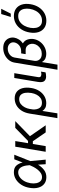

<svg xmlns="http://www.w3.org/2000/svg" viewBox="1138 -1952 1017 3334"><g transform="rotate(-90 1647.0 -284.5)"><path d="M235.8 11.4Q166.2 10.7 120.2 -26.5Q74.2 -63.6 56.3 -128.7Q38.4 -193.9 52.6 -278.4Q65.3 -358.7 104.2 -420.5Q143.1 -482.2 200.1 -517.4Q257.1 -552.6 323.9 -552.6Q400.6 -552.6 439.3 -509.6Q478 -466.6 492.9 -400.6L548.3 -545.5H627.8L518.5 -271.3L517.4 -267.4L542.6 0H463.1L454.9 -133.2Q415.5 -67.8 361.7 -27.7Q307.9 12.4 235.8 11.4ZM446 -278.1V-279.8Q445 -304.3 440 -337.7Q435 -371.1 422.4 -403.1Q409.8 -435 385.5 -456.1Q361.2 -477.3 321 -477.3Q277 -477.3 238.3 -450.1Q199.6 -422.9 171.9 -375.2Q144.2 -327.4 133.5 -265.6Q124.3 -208.1 133.9 -162.5Q143.5 -116.8 169.7 -90.4Q196 -63.9 237.2 -63.9Q277.7 -63.9 311.1 -86.3Q344.5 -108.7 370.7 -142.4Q397 -176.1 415.5 -211.8Q433.9 -247.5 444.6 -274.1Z M865.1 -528.4 828.1 -306.8H867.9L1093.8 -528.4H1211.6L949.6 -273.4L1139.2 0H1015.6L862.2 -223H814.3L777 0H679L767 -528.4Z M1262.8 203.1 1342.3 -279.8Q1356.5 -364.3 1395.1 -421.9Q1433.6 -479.4 1488.1 -508.9Q1542.6 -538.4 1605.1 -538.4Q1676.8 -538.4 1721.9 -502Q1767 -465.6 1783.7 -401.5Q1800.4 -337.4 1786.9 -254.3L1785.5 -244.3Q1772.7 -170.5 1736.2 -113.1Q1699.6 -55.8 1644.5 -22.9Q1589.5 9.9 1521.3 9.9Q1472.3 9.9 1440.2 -7.6Q1408 -25.2 1387.8 -57.2L1346.6 203.1ZM1414.1 -222.7Q1411.2 -188.9 1419.7 -152.3Q1428.3 -115.8 1454.2 -90.6Q1480.1 -65.3 1529.8 -65.3Q1577.4 -65.3 1612.2 -90Q1647 -114.7 1668.7 -155.4Q1690.3 -196 1698.9 -244.3L1700.3 -254.3Q1709.5 -309.7 1702.2 -356.5Q1695 -403.4 1668.1 -431.8Q1641.3 -460.2 1592.3 -460.2Q1542.6 -460.2 1507.1 -431.8Q1471.6 -403.4 1450.6 -361.9Q1429.7 -320.3 1423.3 -281.2Z M1960.2 -545.5H2044L1975.9 -134.9Q1969.5 -96.6 1987.7 -85.9Q2006 -75.3 2028.4 -75.3Q2039.1 -75.3 2051.8 -77.8Q2064.6 -80.3 2071 -82.4L2058.2 -2.8Q2046.5 0.4 2028.2 3.7Q2009.9 7.1 1984.4 7.1Q1934.3 7.1 1906.8 -24.5Q1879.3 -56.1 1892 -134.9Z M2386.4 -420.5H2386.7L2387.8 -426.1H2427.6Q2468.8 -426.1 2500.9 -443.2Q2533 -460.2 2553.1 -487.6Q2573.2 -514.9 2578.1 -545.5Q2585.6 -594.5 2553.6 -626.8Q2521.7 -659.1 2467.3 -659.1Q2431.1 -659.1 2398.4 -644.2Q2365.8 -629.3 2343.4 -602.6Q2321 -576 2315.3 -541.2L2191.8 204.5H2103.7L2227.3 -541.2Q2236.5 -597.3 2272.9 -641.7Q2309.3 -686.1 2363.5 -711.6Q2417.6 -737.2 2480.1 -737.2Q2547.6 -737.2 2590.4 -709.2Q2633.2 -681.1 2650.7 -637.1Q2668.3 -593 2660.5 -545.5Q2653.4 -505.3 2628.6 -465Q2603.7 -424.7 2561.4 -396Q2611.2 -367.5 2628 -315.5Q2644.9 -263.5 2636.4 -208.8Q2625.7 -147 2588.6 -97.5Q2551.5 -47.9 2496.3 -19Q2441.1 9.9 2376.4 9.9Q2337 9.9 2301 -4.8Q2264.9 -19.5 2241.5 -61.1L2235.8 -58.2L2258.5 -197.4Q2250 -145.2 2281.6 -106.7Q2313.2 -68.2 2379.3 -68.2Q2425.4 -68.2 2462.2 -87.7Q2498.9 -107.2 2522.5 -139.2Q2546.2 -171.2 2552.6 -208.8Q2558.2 -244.3 2547.4 -276.1Q2536.6 -307.9 2510.5 -327.9Q2484.4 -348 2444.6 -348H2375L2376.1 -353.7H2375L2383.2 -399.1Z M2954.5 11.4Q2879.3 11.4 2828.7 -24.5Q2778.1 -60.4 2757.1 -125Q2736.2 -189.6 2750 -275.6Q2763.5 -359.4 2804 -421.7Q2844.5 -484 2904.5 -518.3Q2964.5 -552.6 3036.9 -552.6Q3112.2 -552.6 3163 -516.5Q3213.8 -480.5 3234.7 -415.7Q3255.7 -350.9 3241.5 -264.2Q3228 -181.1 3187.5 -119.1Q3147 -57.2 3087 -22.9Q3027 11.4 2954.5 11.4ZM2956 -63.9Q3013.5 -63.9 3056.1 -93.4Q3098.7 -122.9 3125.2 -171.2Q3151.6 -219.5 3160.5 -275.6Q3169 -328.8 3159.8 -374.8Q3150.6 -420.8 3120.4 -449Q3090.2 -477.3 3035.5 -477.3Q2978 -477.3 2935.4 -447.4Q2892.8 -417.6 2866.5 -369Q2840.2 -320.3 2831 -264.2Q2822.4 -210.9 2831.7 -165.3Q2840.9 -119.7 2871.1 -91.8Q2901.3 -63.9 2956 -63.9ZM3019.9 -606.5 3071 -772.7H3161.9L3078.1 -606.5Z"/></g></svg>

Font: Inter UI
Style: Italic
Weight: 400
Italic angle: -9.39999°
Designer: Rasmus Andersson
Foundry: rsms
Version: 3.2;8d6f07862